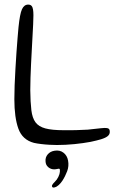

<svg xmlns="http://www.w3.org/2000/svg" viewBox="-20 -628 535 856"><path d="M131.5 9Q80 -4.5 62 -54.2Q44 -104 44 -185.5Q44 -212 45.2 -247.2Q46.5 -282.5 48.8 -320.8Q51 -359 53.5 -395.2Q56 -431.5 58.5 -461Q61 -490.5 62.5 -506.5Q68.5 -566 78 -586.8Q87.5 -607.5 105.5 -607.5Q115.5 -607.5 120.5 -602Q125.5 -596.5 127.2 -586Q129 -575.5 129 -560Q129 -543.5 127.8 -519.2Q126.5 -495 125 -466.5Q123.5 -438 121.8 -406.5Q120 -375 118.5 -343.5Q117 -312 116 -282Q115 -252 115 -226Q115.5 -172 119.8 -137Q124 -102 138.2 -82.8Q152.5 -63.5 182.2 -55.5Q212 -47.5 264 -47.5Q295.5 -47 324 -48Q352.5 -49 371.5 -50Q408.5 -54 428.5 -56.2Q448.5 -58.5 457 -57Q464 -56 466.8 -52Q469.5 -48 469.5 -40Q469.5 -28.5 459.8 -20.8Q450 -13 431 -7.2Q412 -1.5 383.5 4.5Q351.5 10.5 312 14.5Q272.5 18.5 234 18.5Q220.5 18.5 201.2 17.5Q182 16.5 163.5 14.2Q145 12 131.5 9ZM213 205.5Q210 201 213.8 195Q217.5 189 224 183Q234 173.5 240.2 160.5Q246.5 147.5 247 137.5Q247.5 132.5 247 128.5Q246.5 124.5 243 124Q239.5 124 234 125.5Q228.5 127 221.5 127Q206.5 127 195 117.2Q183.5 107.5 183 91Q181.5 73.5 192.8 60.2Q204 47 223 44Q246.5 40 263 52.8Q279.5 65.5 283.5 88Q288 112.5 279.5 135.2Q271 158 258 178Q251 188.5 242 196.8Q233 205 224.5 207Q221.5 208.5 218 208.2Q214.5 208 213 205.5Z"/></svg>

Font: Gluten ExtraLight
Style: Regular
Weight: 250
Designer: Tyler Finck
Foundry: Etcetera Type Company
Version: Version 1.300